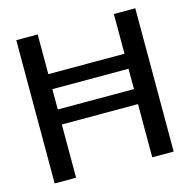

<svg xmlns="http://www.w3.org/2000/svg" viewBox="-98 -744 829 840"><g transform="rotate(-15 317.0 -324.5)"><path d="M587 0H490V-241H145V0H48V-649H145V-469H490V-649H587ZM145 -309H490V-401H145Z"/></g></svg>

Font: Gamestation Display
Style: Regular
Weight: 400
Designer: Jonas Hecksher
Foundry: Jonas Hecksher, Playtypeª, e-types AS
Version: Version 1.003